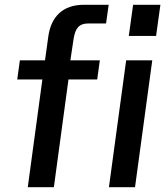

<svg xmlns="http://www.w3.org/2000/svg" viewBox="-20 -782 701 802"><path d="M274 -530 287 -617C294 -663 309 -684 349 -684H423L434 -762H330C244 -762 194 -714 182 -631L168 -530H63L52 -450H157L96 0H205L266 -450H386L397 -530ZM507 -530 435 0H544L616 -530ZM536 -762 518 -632H632L650 -762Z"/></svg>

Font: Cheyenne Sans Medium
Style: Italic
Weight: 500
Italic angle: -8.13011°
Designer: The Public Sans project authors (U.S. Web Design System), Libre Franklin designed by Pablo Impallari and Rodrigo Fuenzal
Foundry: The Cheyenne Sans Project Authors
Version: Version 2.007